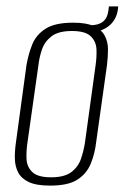

<svg xmlns="http://www.w3.org/2000/svg" viewBox="-20 -574 390 601"><path d="M137 7Q94 7 70.5 -4Q47 -15 37 -34Q27 -53 26.5 -77.5Q26 -102 30 -129L63 -371Q69 -405 81 -435Q93 -465 122.5 -484Q152 -503 209 -503Q251 -503 274.5 -492Q298 -481 308 -462Q318 -443 318 -420Q318 -397 315 -371L281 -129Q277 -93 264 -61.5Q251 -30 222 -11.5Q193 7 137 7ZM140 -19Q182 -19 203.5 -35.5Q225 -52 233.5 -77Q242 -102 246 -128L279 -368Q283 -395 282 -419.5Q281 -444 264 -460.5Q247 -477 205 -477Q163 -477 141.5 -460.5Q120 -444 111.5 -419.5Q103 -395 100 -368L66 -128Q62 -102 63 -77Q64 -52 81 -35.5Q98 -19 140 -19ZM254 -473 253 -495H263Q313 -495 319 -539L321 -554H350L349 -544Q344 -510 318.5 -491Q293 -472 254 -473Z"/></svg>

Font: Alumni Sans Thin ExtraLight
Style: Italic
Weight: 250
Italic angle: -8°
Version: Version 1.016